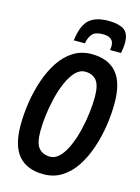

<svg xmlns="http://www.w3.org/2000/svg" viewBox="-135 -986 781 1069"><g transform="rotate(15 256.0 -451.5)"><path d="M224 8Q129 8 80 -48.5Q31 -105 31 -224Q31 -288 41.5 -356Q52 -424 73.5 -487Q95 -550 128 -600Q161 -650 207 -679Q253 -708 312 -708Q407 -708 456 -651.5Q505 -595 505 -476Q505 -412 494.5 -344Q484 -276 462.5 -213Q441 -150 408 -100Q375 -50 329 -21Q283 8 224 8ZM234 -96Q265 -96 290 -122.5Q315 -149 334 -192.5Q353 -236 365.5 -287.5Q378 -339 384 -389.5Q390 -440 390 -481Q390 -551 366.5 -577.5Q343 -604 303 -604Q271 -604 246 -577.5Q221 -551 202 -507.5Q183 -464 170.5 -412.5Q158 -361 152 -310.5Q146 -260 146 -219Q146 -149 169.5 -122.5Q193 -96 234 -96ZM355 -911Q412 -911 443 -891.5Q474 -872 474 -816Q474 -787 467 -756H404Q405 -763 405.5 -769Q406 -775 406 -781Q406 -831 343 -831Q300 -831 282.5 -811Q265 -791 259 -756H195Q206 -844 243.5 -877.5Q281 -911 355 -911Z"/></g></svg>

Font: Georama SemiCondensed SemiBold
Style: Italic
Weight: 600
Width: 4
Italic angle: -9°
Designer: Jean-Baptiste Levee
Foundry: Production Type
Version: Version 1.000